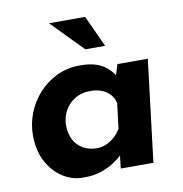

<svg xmlns="http://www.w3.org/2000/svg" viewBox="-76 -729 771 811"><g transform="rotate(-10 309.0 -323.5)"><path d="M216 10Q173 11 132 -14Q91 -39 64.5 -87Q38 -135 38 -203Q38 -252 56 -297.5Q74 -343 107 -379.5Q140 -416 185 -437.5Q230 -459 284 -459Q328 -459 355.5 -449Q383 -439 400 -423.5Q417 -408 429 -390L420 -369L442 -437H572L519 0H379L390 -95L398 -65Q396 -65 384 -53.5Q372 -42 349.5 -27Q327 -12 293.5 -0.5Q260 11 216 10ZM295 -102Q315 -102 333.5 -109.5Q352 -117 369 -131.5Q386 -146 399 -168L412 -275Q407 -297 393 -312.5Q379 -328 358 -336.5Q337 -345 310 -345Q276 -345 252 -333Q228 -321 212.5 -302Q197 -283 190 -261.5Q183 -240 183 -220Q183 -184 197 -157.5Q211 -131 236.5 -116.5Q262 -102 295 -102ZM342 -657 404 -522H319L187 -657Z"/></g></svg>

Font: Josefin Sans Thin
Style: Bold Italic
Weight: 700
Italic angle: -7°
Version: Version 2.000